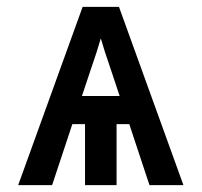

<svg xmlns="http://www.w3.org/2000/svg" viewBox="-20 -540 588 560"><path d="M33 0 221 -520H327L515 0H416L357 -178H320V0H228V-178H191L132 0ZM219 -260H329L300 -347Q293 -367 286.5 -387Q280 -407 274 -428Q268 -407 261.5 -387Q255 -367 248 -347Z"/></svg>

Font: Iosevka Semi-Condensed Medium
Style: Regular
Weight: 500
Monospace: yes
Designer: Belleve Invis
Foundry: Belleve Invis
Version: Version 27.3.5